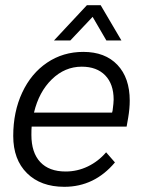

<svg xmlns="http://www.w3.org/2000/svg" viewBox="-20 -710 550 740"><path d="M480 -322Q480 -291 474 -256L468 -222H102Q101 -212 101 -190Q101 -122 135 -85.5Q169 -49 233 -49Q278 -49 318.5 -68.5Q359 -88 389 -123L423 -84Q344 10 228 10Q137 10 84 -42.5Q31 -95 31 -186Q31 -279 65.5 -353Q100 -427 161.5 -468.5Q223 -510 301 -510Q385 -510 432.5 -460Q480 -410 480 -322ZM418 -326Q418 -386 385.5 -419.5Q353 -453 295 -453Q230 -453 180 -404.5Q130 -356 111 -276H412L414 -284Q418 -314 418 -326ZM315 -690H368L448 -554H390L337 -645L251 -554H188Z"/></svg>

Font: Sarabun Light
Style: Italic
Weight: 300
Italic angle: -10°
Designer: Suppakit Chalermlarp | Katatrad Co.,Ltd.
Foundry: Cadson Demak Co.,Ltd.
Version: Version 1.000; ttfautohint (v1.6)